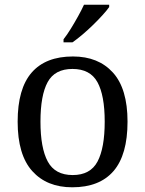

<svg xmlns="http://www.w3.org/2000/svg" viewBox="-20 -786 617 816"><path d="M287 10Q179 10 117 -59Q55 -128 55 -269Q55 -409 114.5 -477.5Q174 -546 290 -546Q398 -546 460 -477.5Q522 -409 522 -269Q522 -128 462.5 -59Q403 10 287 10ZM289 -42Q364 -42 394.5 -99.5Q425 -157 425 -269Q425 -381 394 -437Q363 -493 288 -493Q213 -493 182.5 -437Q152 -381 152 -269Q152 -157 183 -99.5Q214 -42 289 -42ZM250 -619Q265 -638 281 -664Q297 -690 312 -717Q327 -744 337 -766H444V-756Q435 -743 417 -723Q399 -703 376.5 -681Q354 -659 331 -639.5Q308 -620 288 -606H250Z"/></svg>

Font: Noto Serif Test
Style: Regular
Weight: 400
Version: Version 1.000